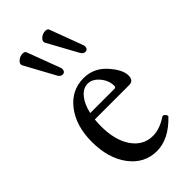

<svg xmlns="http://www.w3.org/2000/svg" viewBox="-218 -738 808 808"><g transform="rotate(-45 186.5 -334.0)"><path d="M150.9 -497.1Q138.2 -497.1 129.9 -513.2L58.1 -645Q52.2 -656.2 64.9 -667.7Q77.6 -679.2 94.2 -679.2Q107.4 -679.2 109.9 -669.9L164.1 -525.9Q168.5 -516.6 165.3 -506.8Q162.1 -497.1 150.9 -497.1ZM286.1 -497.1Q273.4 -497.1 265.1 -513.2L192.9 -645Q187 -656.2 199.7 -667.7Q212.4 -679.2 229 -679.2Q242.7 -679.2 245.1 -669.9L298.8 -525.9Q303.2 -516.6 300.3 -506.8Q297.4 -497.1 286.1 -497.1ZM204.1 11.2Q130.4 11.2 83.7 -50.5Q37.1 -112.3 37.1 -210Q37.1 -304.7 83.3 -364.7Q129.4 -424.8 202.1 -424.8Q267.1 -424.8 310.1 -371.1Q344.2 -330.6 344.2 -298.8Q344.2 -268.1 317.9 -268.1H112.8Q110.8 -243.7 110.8 -230Q110.8 -146 145.5 -95.9Q180.2 -45.9 237.8 -45.9Q277.3 -45.9 321.8 -75.2Q328.1 -79.6 336.2 -71Q344.2 -62.5 339.8 -57.1Q274.4 11.2 204.1 11.2ZM118.2 -300.8H263.2Q271 -300.8 271 -310.1Q271 -342.3 248.3 -369.1Q225.6 -396 198.2 -396Q170.9 -396 149.4 -370.4Q127.9 -344.7 118.2 -300.8Z"/></g></svg>

Font: Junicode SmCond
Style: Regular
Weight: 400
Width: 4
Designer: Peter S. Baker
Version: Version 2.206